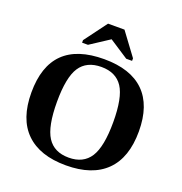

<svg xmlns="http://www.w3.org/2000/svg" viewBox="-152 -1000 1083 1142"><g transform="rotate(20 389.0 -429.0)"><path d="M210.9 -328.1Q210.9 -172.4 253.7 -105.7Q296.4 -39.1 389.2 -39.1Q481.4 -39.1 524.2 -106Q566.9 -172.9 566.9 -328.1Q566.9 -482.9 524.2 -547.9Q481.4 -612.8 389.2 -612.8Q296.4 -612.8 253.7 -547.9Q210.9 -482.9 210.9 -328.1ZM48.8 -328.1Q48.8 -662.1 389.2 -662.1Q557.1 -662.1 643.1 -577.4Q729 -492.7 729 -328.1Q729 -161.6 642.1 -75.9Q555.2 9.8 389.2 9.8Q223.6 9.8 136.2 -75.7Q48.8 -161.1 48.8 -328.1ZM231 -709V-725.1L337.4 -868.2H441.4L547.4 -725.1V-709H510.3L389.2 -788.1L268.1 -709Z"/></g></svg>

Font: Tinos
Style: Bold
Weight: 700
Designer: Steve Matteson
Foundry: Monotype Imaging Inc.
Version: Version 1.23